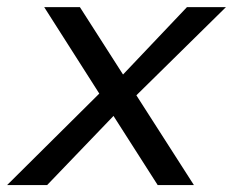

<svg xmlns="http://www.w3.org/2000/svg" viewBox="-30 -534 672 554"><path d="M97.5 -513.5 256.5 -264 -9.5 0H106L297.5 -199.5L425 0H529.5L363.5 -259L622 -513.5H509.5L325 -319L200.5 -513.5Z"/></svg>

Font: Monaspace Argon
Style: Italic
Weight: 400
Italic angle: -11°
Designer: Riley Cran & the Lettermatic Team
Foundry: Lettermatic
Version: Version 1.101 (Monaspace Argon)